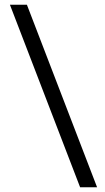

<svg xmlns="http://www.w3.org/2000/svg" viewBox="-20 -731 442 812"><path d="M318.8 61 22 -710.9H93.8L390.6 61Z"/></svg>

Font: Vazirmatn UI Light
Style: Regular
Weight: 300
Designer: Saber Rastikerdar
Foundry: Saber Rastikerdar
Version: Version 33.003